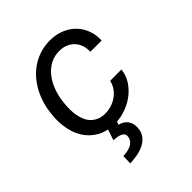

<svg xmlns="http://www.w3.org/2000/svg" viewBox="-208 -664 1003 1003"><g transform="rotate(-45 293.5 -162.0)"><path d="M260.3 -63Q284.2 -62.5 307.6 -69.6Q331.1 -76.7 350.3 -90.1Q369.6 -103.5 383.3 -122.8Q397 -142.1 402.3 -166L485.8 -166.5Q481.4 -126 459.5 -93Q437.5 -60.1 405.3 -36.9Q373 -13.7 334 -1.2Q294.9 11.2 256.3 10.3Q200.7 8.8 161.6 -13.7Q122.6 -36.1 98.6 -72.5Q74.7 -108.9 65.9 -155.8Q57.1 -202.6 62 -252.4L64.5 -273.4Q68.8 -309.1 80.1 -342.8Q91.3 -376.5 108.6 -406.2Q126 -436 149.2 -460.7Q172.4 -485.4 201.2 -502.9Q230 -520.5 263.7 -529.8Q297.4 -539.1 335.4 -538.1Q376.5 -537.1 411.1 -522.5Q445.8 -507.8 470.5 -482.7Q495.1 -457.5 508.3 -422.6Q521.5 -387.7 519.5 -346.2L436.5 -346.7Q437.5 -371.1 430.7 -392.1Q423.8 -413.1 409.9 -429Q396 -444.8 376 -454.1Q356 -463.4 330.6 -464.4Q290 -465.8 259 -449.5Q228 -433.1 206.1 -405.8Q184.1 -378.4 170.7 -343.8Q157.2 -309.1 152.3 -273.4L149.9 -252.9Q147.5 -231.9 147.5 -210Q147.5 -188 151.1 -167.2Q154.8 -146.5 162.6 -127.7Q170.4 -108.9 183.6 -95Q196.8 -81.1 215.6 -72.3Q234.4 -63.5 260.3 -63ZM280.8 0 270.5 26.9Q300.8 34.2 316.4 54.7Q332 75.2 331.1 106.4Q330.1 138.2 314.7 158.4Q299.3 178.7 275.9 190.7Q252.4 202.6 224.6 207.5Q196.8 212.4 171.4 213.4L173.3 160.6Q186.5 160.2 200.9 157.7Q215.3 155.3 228 149.7Q240.7 144 250 134Q259.3 124 261.7 108.4Q264.2 93.8 257.8 85.7Q251.5 77.6 241 73.5Q230.5 69.3 217.8 67.9Q205.1 66.4 194.8 64.9L216.8 0Z"/></g></svg>

Font: Roboto Mono
Style: Italic
Weight: 400
Designer: Google
Version: Version 2.000985; 2015; ttfautohint (v1.3)